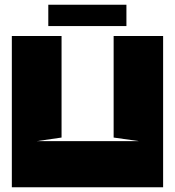

<svg xmlns="http://www.w3.org/2000/svg" viewBox="-20 -791 739 811"><path d="M136 -195H566L460 -210V-639H669V0H30V-639H240V-210ZM184 -681H514V-771H184Z"/></svg>

Font: Banana Brick
Style: Regular
Weight: 400
Designer: artmaker
Foundry: artmaker
Version: Version 4.000 2011 initial release